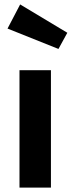

<svg xmlns="http://www.w3.org/2000/svg" viewBox="-20 -847 324 867"><path d="M71 -827 284 -699 244 -626 14 -718ZM210 -530V0H68V-530Z"/></svg>

Font: FiraGO SemiBold
Style: Regular
Weight: 600
Designer: bBox Type
Foundry: bBox Type GmbH
Version: Version 1.001;PS 001.001;hotconv 1.0.88;makeotf.lib2.5.64775